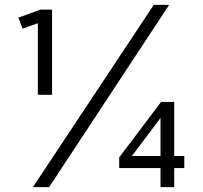

<svg xmlns="http://www.w3.org/2000/svg" viewBox="-20 -772 836 792"><path d="M182.6 0H115.7L614.3 -752H677.7ZM194.8 -380.9H136.2V-676.3L73.2 -653.8L55.7 -699.2L147.5 -732.4H194.8ZM698.7 0H642.1V-78.6H471.7V-122.6L644.5 -351.6H698.7V-128.4H740.2V-78.6H698.7ZM523.9 -128.4H642.1V-285.2Z"/></svg>

Font: Kumbh Sans Medium
Style: Regular
Weight: 500
Version: Version 1.005